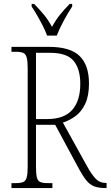

<svg xmlns="http://www.w3.org/2000/svg" viewBox="-20 -951 559 971"><path d="M38 0V-25H61Q85 -25 97.5 -30.5Q110 -36 115 -53.5Q120 -71 120 -108V-606Q120 -642 115 -660Q110 -678 97.5 -683.5Q85 -689 61 -689H38V-714H227Q335 -714 382.5 -668Q430 -622 430 -528Q430 -466 411 -426Q392 -386 362 -364Q332 -342 298 -331L421 -109Q445 -66 465 -46Q485 -26 513 -26H519V0H514Q480 0 458 -8Q436 -16 419 -36Q402 -56 382 -92L259 -320H162V-108Q162 -71 166.5 -53.5Q171 -36 183.5 -30.5Q196 -25 220 -25H245V0ZM220 -349Q304 -349 345 -395Q386 -441 386 -527Q386 -603 352 -643.5Q318 -684 232 -684H162V-349ZM218 -771Q210 -794 196.5 -820.5Q183 -847 168 -873Q153 -899 140 -918V-931H153Q182 -901 203 -875.5Q224 -850 243 -815Q262 -850 282.5 -875.5Q303 -901 332 -931H345V-918Q326 -890 303 -847.5Q280 -805 267 -771Z"/></svg>

Font: Noto Serif Tamil Condensed ExtraLight
Style: Italic
Weight: 200
Width: 3
Italic angle: -12°
Designer: Indian Type Foundry, Tom Grace, and the Monotype Design Team
Foundry: Monotype Imaging Inc.
Version: Version 2.003; ttfautohint (v1.8.4.7-5d5b)